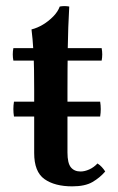

<svg xmlns="http://www.w3.org/2000/svg" viewBox="-20 -612 397 646"><path d="M317 -220H27Q23 -245 27 -270H317Q321 -245 317 -220ZM223 15Q164 15 129.5 -9.5Q95 -34 95 -97V-310Q95 -341 94.5 -376Q94 -411 92 -446Q90 -481 86 -513Q106 -518 125 -529.5Q144 -541 159.5 -557Q175 -573 181 -590Q197 -593 213 -590Q209 -520 208 -450Q207 -380 207 -309V-99Q207 -63 218.5 -49Q230 -35 251 -35Q265 -35 280.5 -42Q296 -49 308 -62Q316 -57 322.5 -50Q329 -43 334 -35Q316 -14 291 0.5Q266 15 223 15ZM25 -408Q21 -429 25 -450H322Q326 -429 322 -408Z"/></svg>

Font: Poltawski Nowy SemiBold
Style: Regular
Weight: 600
Version: Version 1.001;gftools[0.9.25]